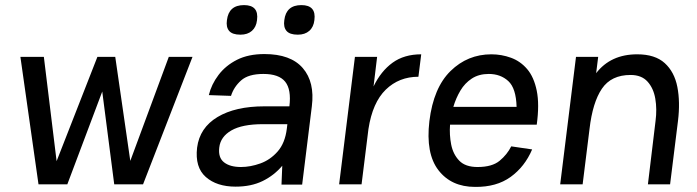

<svg xmlns="http://www.w3.org/2000/svg" viewBox="-20 -723 2733 753"><path d="M131 0 60 -500H152L202 -91L362 -500H432L491 -92L642 -500H735L541 0H428L381 -364L244 0Z M870 -644Q877 -703 937 -703Q996 -703 988 -644Q985 -617 968 -602Q951 -587 923 -587Q891 -587 878.5 -602Q866 -617 870 -644ZM1095 -644Q1102 -703 1162 -703Q1221 -703 1213 -644Q1210 -617 1193 -602Q1176 -587 1148 -587Q1116 -587 1103.5 -602Q1091 -617 1095 -644ZM904 9Q830 9 787 -29Q744 -67 753 -144Q763 -222 833 -264Q903 -306 1017 -306H1115Q1123 -372 1098.5 -402.5Q1074 -433 1013 -433Q954 -433 925.5 -407.5Q897 -382 886 -347L799 -350Q809 -392 837 -429Q865 -466 909.5 -488.5Q954 -511 1017 -511Q1120 -511 1167.5 -456Q1215 -401 1203 -306L1165 1H1084L1087 -73Q1055 -35 1010 -13Q965 9 904 9ZM925 -68Q962 -68 1001 -82Q1040 -96 1069 -129Q1098 -162 1105 -219L1107 -236H1011Q930 -236 887.5 -211.5Q845 -187 840 -145Q835 -105 858.5 -86.5Q882 -68 925 -68Z M1310 0 1372 -500H1459L1445 -384Q1474 -444 1519.5 -477Q1565 -510 1632 -510L1621 -422Q1545 -422 1493 -371.5Q1441 -321 1425 -217L1398 0Z M1985 -149 2067 -137Q2038 -69 1982.5 -29Q1927 11 1843 10Q1750 10 1699.5 -55.5Q1649 -121 1664 -248Q1680 -379 1747 -444.5Q1814 -510 1907 -510Q1947 -510 1984 -496.5Q2021 -483 2047.5 -452Q2074 -421 2085 -367.5Q2096 -314 2085 -234H1745Q1742 -194 1749.5 -156Q1757 -118 1781 -93Q1805 -68 1853 -68Q1910 -68 1939.5 -92.5Q1969 -117 1985 -149ZM1897 -433Q1858 -433 1830.5 -415Q1803 -397 1785.5 -367.5Q1768 -338 1758 -304H2006Q2004 -377 1973.5 -405Q1943 -433 1897 -433Z M2177 0 2239 -500H2326L2318 -436Q2375 -510 2479 -510Q2549 -510 2587 -475.5Q2625 -441 2636.5 -382Q2648 -323 2639 -249L2608 0H2521L2551 -249Q2557 -295 2550 -336Q2543 -377 2519.5 -403Q2496 -429 2453 -429Q2377 -429 2340.5 -375Q2304 -321 2292 -217L2265 0Z"/></svg>

Font: Haskoy Medium
Style: Italic
Weight: 500
Designer: Ertekin Erdin
Foundry: Ertekin Erdin
Version: Version 2.000; ttfautohint (v1.8.4.7-5d5b)